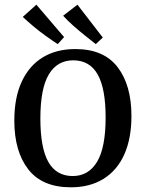

<svg xmlns="http://www.w3.org/2000/svg" viewBox="-20 -789 622 818"><path d="M282 9Q160 9 100.5 -67.5Q41 -144 41 -275Q41 -373 72.5 -441Q104 -509 162 -544.5Q220 -580 301 -580Q422 -580 481 -503Q540 -426 540 -295Q540 -199 509.5 -131Q479 -63 421 -27Q363 9 282 9ZM292 -532Q224 -532 188 -472Q152 -412 152 -284Q152 -159 186 -99Q220 -39 290 -39Q357 -39 393.5 -99.5Q430 -160 430 -289Q430 -412 396 -472Q362 -532 292 -532ZM418 -629 388 -601Q367 -618 341 -638.5Q315 -659 290.5 -681Q266 -703 249 -722L310 -769ZM253 -631 226 -601Q203 -616 175 -636Q147 -656 121.5 -677.5Q96 -699 77 -717L135 -769Z"/></svg>

Font: Yrsa Medium
Style: Regular
Weight: 500
Designer: Anna Giedrys (Yrsa+Rasa design), David Brezina (Yrsa art-direction, Rasa art-direction, design)
Foundry: Rosetta Type Foundry
Version: Version 2.004